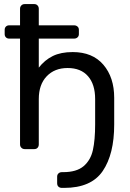

<svg xmlns="http://www.w3.org/2000/svg" viewBox="-20 -730 636 940"><path d="M2.9 -563V-584Q2.9 -593.8 9 -599.9Q15.1 -606 24.9 -606H78.1V-687Q78.1 -696.8 84.5 -703.4Q90.8 -710 101.1 -710H147.9Q157.7 -710 163.8 -703.4Q169.9 -696.8 169.9 -687V-606H342.8Q352.5 -606 359.4 -600.1Q366.2 -594.2 366.2 -584V-563Q366.2 -553.2 359.6 -547.1Q353 -541 342.8 -541H169.9V-398.9Q198.7 -436 238.3 -455.6Q277.8 -475.1 335.9 -475.1Q433.1 -475.1 486.1 -413.1Q539.1 -351.1 539.1 -251V-120.1Q539.1 24.9 482.9 107.4Q426.8 189.9 293.9 189.9H283.2Q272.9 189.9 266.4 184.1Q259.8 178.2 259.8 167V134.8Q259.8 125 266.4 118.9Q272.9 112.8 283.2 112.8H289.1Q355 112.8 389.4 83.5Q423.8 54.2 434.8 4.6Q445.8 -44.9 445.8 -121.1V-245.1Q445.8 -316.9 410.9 -356.9Q376 -397 311 -397Q247.1 -397 208.5 -356.4Q169.9 -315.9 169.9 -245.1V-22.9Q169.9 -13.2 164.1 -6.6Q158.2 0 147.9 0H101.1Q91.3 0 84.7 -6.6Q78.1 -13.2 78.1 -22.9V-541H24.9Q15.1 -541 9 -547.1Q2.9 -553.2 2.9 -563Z"/></svg>

Font: Rubik AZ
Style: Regular
Weight: 400
Designer: Hubert and Fischer
Foundry: Hubert & Fischer
Version: Version 2.000